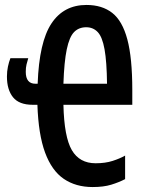

<svg xmlns="http://www.w3.org/2000/svg" viewBox="-20 -744 570 775"><path d="M112 -321Q57 -321 32.5 -351.5Q8 -382 8 -435Q8 -456 12 -475Q16 -494 22 -509H94Q90 -496 87 -483.5Q84 -471 84 -454Q84 -406 123 -406H132Q138 -574 187.5 -649Q237 -724 329 -724Q392 -724 433 -692Q474 -660 494 -585Q514 -510 514 -381V-321H236Q239 -191 270 -138Q301 -85 366 -85Q405 -85 434.5 -94.5Q464 -104 485 -116V-21Q460 -8 429 1.5Q398 11 354 11Q286 11 237.5 -22Q189 -55 162 -128Q135 -201 131 -321ZM412 -406Q411 -495 402 -545Q393 -595 374.5 -614.5Q356 -634 328 -634Q298 -634 279 -614.5Q260 -595 249.5 -545Q239 -495 236 -406Z"/></svg>

Font: Noto Sans Mono Condensed SemiBold
Style: Regular
Weight: 600
Width: 3
Designer: Monotype Design Team
Foundry: Monotype Imaging Inc.
Version: Version 2.014